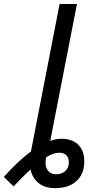

<svg xmlns="http://www.w3.org/2000/svg" viewBox="-145 -745 459 972"><path d="M156.7 -724.6H244.6L109.4 -31.7Q137.7 -42.5 165.5 -42.5Q221.2 -42.5 251.5 -12Q281.7 18.6 281.7 71.3Q281.7 135.3 242.4 171.4Q203.1 207.5 133.3 207.5Q82 207.5 50.5 181.9Q19 156.2 9.3 112.8Q-29.8 149.4 -76.2 198.7L-125.5 150.9Q-59.6 75.7 11.7 21.5ZM138.7 137.2Q166.5 137.2 185.1 121.3Q203.6 105.5 203.6 75.7Q203.6 53.7 190.9 41Q178.2 28.3 156.7 28.3Q122.6 28.3 87.9 52.2L85.4 78.6Q85.4 105.5 99.9 121.3Q114.3 137.2 138.7 137.2Z"/></svg>

Font: Liberation Sans
Style: Italic
Weight: 400
Italic angle: -12°
Designer: Steve Matteson
Foundry: Ascender Corporation
Version: Version 2.1.5